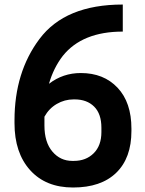

<svg xmlns="http://www.w3.org/2000/svg" viewBox="-20 -813 640 846"><path d="M521 -793V-673.8Q342.3 -673.8 256.8 -566.9Q215.8 -513.7 195.8 -443.8Q257.3 -491.2 335.9 -491.2Q437 -491.2 498 -426.5Q559.1 -361.8 559.1 -246.1V-235.8Q559.1 -116.7 492.2 -51.8Q425.3 13.2 301.8 13.2Q181.6 13.2 112.8 -63.2Q43.9 -139.6 43.9 -270V-283.2Q43.9 -494.6 153.8 -641.1Q267.1 -793 521 -793ZM304.2 -375Q264.6 -375 230.2 -355Q195.8 -335 175.8 -298.8V-259.8Q175.8 -186.5 210.7 -145.3Q245.6 -104 298.8 -104H305.2Q358.9 -104 392.8 -137.7Q426.8 -171.4 426.8 -231V-250Q426.8 -311.5 394.8 -343.3Q362.8 -375 309.1 -375Z"/></svg>

Font: Cooper Hewitt
Style: Semibold
Weight: 709
Designer: Village Type and Design LLC
Foundry: Cooper Hewitt Smithsonian Design Museum
Version: 1.000